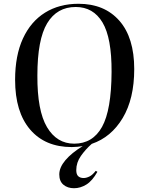

<svg xmlns="http://www.w3.org/2000/svg" viewBox="-20 -765 767 1017"><path d="M372 232Q338 232 316 213.5Q294 195 294 159Q294 122 326.5 83.5Q359 45 418 9Q404 11 389.5 12.5Q375 14 360 14Q219 14 139.5 -79Q60 -172 60 -342Q60 -471 101.5 -561Q143 -651 218.5 -698Q294 -745 396 -745Q533 -745 612 -655.5Q691 -566 691 -399Q691 -242 630 -140Q569 -38 466 -3Q433 26 408.5 61Q384 96 384 136Q384 159 394.5 168.5Q405 178 423 178Q437 178 453.5 170Q470 162 487 140L496 145Q469 193 437.5 212.5Q406 232 372 232ZM373 -4Q471 -4 520.5 -93Q570 -182 571 -384Q572 -564 523 -646Q474 -728 381 -728Q282 -728 230 -642Q178 -556 178 -365Q177 -179 229 -91.5Q281 -4 373 -4Z"/></svg>

Font: Literata 72pt Medium
Style: Italic
Weight: 500
Italic angle: -2°
Designer: Latin by Veronika Burian and Jose Scaglione. Greek by Irene Vlachou. Cyrillic by Vera Evstafieva
Foundry: TypeTogether
Version: Version 3.002